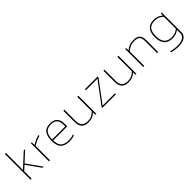

<svg xmlns="http://www.w3.org/2000/svg" viewBox="270 -2066 3642 3642"><g transform="rotate(-45 2091.0 -244.5)"><path d="M119.5 0V-198.1L209.6 -281.2L410.8 0H441.6L228.9 -298.3L429.2 -484.4H392.5L119.5 -233V-688.9H91V0Z M612.1 0V-384.2Q692.1 -439.3 796.4 -468.3V-494.5Q749.1 -483.5 700.1 -461.4Q651.2 -439.3 612.1 -411.8L607.1 -484.4H583.6V0Z M1266.1 -14.2V-40.9Q1235.3 -27.6 1203.6 -21.4Q1171.9 -15.2 1140.2 -15.2Q1021.6 -15.2 972.7 -64.3Q923.7 -113.5 920.5 -222.9H1298.7V-306.5Q1298.7 -389.2 1251.8 -441.9Q1205 -494.5 1108.5 -494.5Q993.1 -494.5 943.5 -430.6Q893.8 -366.7 892 -246.3Q892 -113.5 948.3 -51.7Q1004.6 10.1 1135.1 10.1Q1170 10.1 1202.2 4.1Q1234.4 -1.8 1266.1 -14.2ZM1108.5 -469.2Q1191.6 -469.2 1230.9 -425.3Q1270.2 -381.4 1270.2 -302.4V-249.5H920.5Q920.5 -354.8 963.9 -412.5Q1007.4 -470.1 1108.5 -469.2Z M1828.6 -63.4 1833.6 0H1857.1V-484.4H1828.6V-95.1Q1792.7 -58.4 1748.2 -36.8Q1703.6 -15.2 1649.8 -15.2Q1564.8 -15.2 1524.4 -56.1Q1483.9 -97 1483.9 -177.8V-484.4H1455.4V-177.8Q1455.4 -87.8 1501.4 -38.8Q1547.3 10.1 1634.2 10.1Q1699.9 10.1 1743.8 -7.8Q1787.7 -25.7 1828.6 -63.4Z M2380.1 0V-26.7H2050.1L2374.1 -460V-484.4H2033.5V-457.7H2343.3L2018.4 -23.4V0Z M2903 -63.4 2908.1 0H2931.5V-484.4H2903V-95.1Q2867.2 -58.4 2822.6 -36.8Q2778 -15.2 2724.3 -15.2Q2639.2 -15.2 2598.8 -56.1Q2558.4 -97 2558.4 -177.8V-484.4H2529.9V-177.8Q2529.9 -87.8 2575.8 -38.8Q2621.8 10.1 2708.6 10.1Q2774.4 10.1 2818.2 -7.8Q2862.1 -25.7 2903 -63.4Z M3142 0V-389.2Q3181.1 -426 3228.6 -447.6Q3276.2 -469.2 3331.3 -469.2Q3422.3 -469.2 3454.5 -437Q3486.7 -404.9 3486.7 -324V0H3515.2V-324Q3515.2 -412.7 3474.7 -453.6Q3434.3 -494.5 3346.5 -494.5Q3280.3 -494.5 3232.1 -476.1Q3183.8 -457.7 3142 -421L3136.9 -484.4H3113.5V0Z M4092.4 -484.4V49.2Q4092.4 95.1 4065.3 129.4Q4038.1 163.6 3989.2 182Q3940.3 200.4 3875.5 200.4Q3818.5 200.4 3768.4 194.2Q3718.3 188 3683.4 176V149.4Q3724.3 161.3 3774.8 168Q3825.4 174.6 3874.5 174.6Q3958.6 174.6 4011.3 139.5Q4063.9 104.3 4063.9 49.2L4062.5 -45Q4023.9 -16.5 3985.1 -3.2Q3946.2 10.1 3891.1 10.1Q3777.6 10.1 3722.4 -58.8Q3667.3 -127.8 3669.1 -245.4Q3669.1 -494.5 3884.7 -494.5Q4000.5 -494.5 4064.8 -426L4068.9 -484.4ZM3898 -15.2Q3950.4 -15.2 3988.1 -30.6Q4025.7 -46 4063.9 -74.4V-396.6Q3994 -469.2 3890.2 -469.2Q3787.7 -469.2 3742.2 -414.5Q3696.7 -359.8 3696.7 -245.4Q3696.7 -128.7 3746.8 -71.9Q3796.9 -15.2 3898 -15.2Z"/></g></svg>

Font: Arad-FD-VF Thin
Style: Regular
Weight: 100
Designer: Mohammad Darvishi
Version: Version 1.010;September 21, 2024;FontCreator 15.0.0.2992 64-